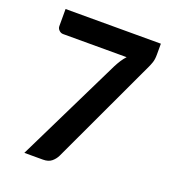

<svg xmlns="http://www.w3.org/2000/svg" viewBox="-121 -741 749 834"><g transform="rotate(20 253.5 -324.0)"><path d="M40 0ZM480.5 -648.4V-598.1Q480.5 -575.7 475.6 -561.5Q470.7 -547.4 466.3 -538.1L233.4 -40Q225.1 -23.4 210.7 -11.7Q196.3 0 171.4 0H85.4L323.7 -486.8Q332 -502.9 340.8 -516.6Q349.6 -530.3 360.8 -542.5H66.9Q56.6 -542.5 48.3 -550.5Q40 -558.6 40 -569.3V-648.4Z"/></g></svg>

Font: Carlito
Style: Bold
Weight: 700
Designer: Lukasz Dziedzic
Foundry: tyPoland Lukasz Dziedzic
Version: Version 1.104